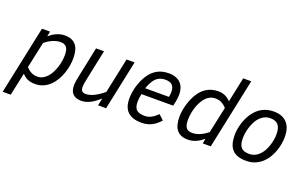

<svg xmlns="http://www.w3.org/2000/svg" viewBox="-114 -1198 2966 1862"><g transform="rotate(20 1369.5 -267.0)"><path d="M68.8 192.9H-14.2L134.8 -512.2H217.8L208 -460.9Q224.6 -474.6 242.7 -486.8Q260.7 -499 280.5 -507.8Q300.3 -516.6 321.8 -521.7Q343.3 -526.9 367.2 -526.9Q407.7 -526.9 436.5 -514.9Q465.3 -502.9 483.6 -479.7Q502 -456.5 510.5 -422.9Q519 -389.2 519 -345.2Q519 -312 512.7 -272.2Q506.3 -232.4 492.7 -192.4Q479 -152.3 457.8 -115Q436.5 -77.6 407 -48.6Q377.4 -19.5 339.1 -2.2Q300.8 15.1 252.9 15.1Q207.5 15.1 175.3 0.2Q143.1 -14.6 119.1 -42ZM133.8 -115.2Q158.2 -88.9 185.8 -74.5Q213.4 -60.1 251 -60.1Q280.8 -60.1 305.9 -73.5Q331.1 -86.9 351.1 -109.4Q371.1 -131.8 386 -161.1Q400.9 -190.4 411.1 -222.4Q421.4 -254.4 426.3 -286.6Q431.2 -318.8 431.2 -347.2Q431.2 -403.3 411.6 -427.7Q392.1 -452.1 350.1 -452.1Q328.1 -452.1 306.4 -446.5Q284.7 -440.9 264.6 -431.9Q244.6 -422.9 226.1 -410.9Q207.5 -398.9 191.9 -386.2Z M774.9 -512.2 711.9 -210Q706.1 -182.1 702.1 -159.4Q698.2 -136.7 698.2 -116.2Q698.2 -86.9 710.4 -74.5Q722.7 -62 749 -62Q788.1 -62 835.2 -85.2Q882.3 -108.4 931.2 -149.9L1007.8 -512.2H1090.8L982.9 0H899.9L916 -76.2Q894 -56.2 871.6 -39.3Q849.1 -22.5 825.7 -10.5Q802.2 1.5 778.6 8.3Q754.9 15.1 731 15.1Q698.2 15.1 676 6.3Q653.8 -2.4 639.9 -18.3Q626 -34.2 619.9 -55.7Q613.8 -77.1 613.8 -102.1Q613.8 -120.1 618.2 -147.5Q622.6 -174.8 629.9 -210L692.9 -512.2Z M1258.3 -246.1Q1253.4 -223.1 1250.7 -203.1Q1248 -183.1 1248 -165Q1248 -134.3 1254.6 -113.8Q1261.2 -93.3 1275.1 -80.8Q1289.1 -68.4 1310.3 -63.2Q1331.5 -58.1 1361.3 -58.1Q1394.5 -58.1 1426.8 -75.2Q1459 -92.3 1489.3 -124L1541 -76.2Q1502.9 -32.7 1457.3 -8.8Q1411.6 15.1 1351.1 15.1Q1258.8 15.1 1210.4 -29.3Q1162.1 -73.7 1162.1 -166Q1162.1 -195.8 1167 -229Q1171.9 -262.2 1181.6 -295.7Q1191.4 -329.1 1205.6 -360.8Q1219.7 -392.6 1238.3 -419.9Q1271 -469.2 1320.3 -498Q1369.6 -526.9 1442.4 -526.9Q1482.4 -526.9 1512.7 -515.4Q1543 -503.9 1563.2 -483.2Q1583.5 -462.4 1593.8 -432.9Q1604 -403.3 1604 -367.2Q1604 -362.3 1603.3 -353Q1602.5 -343.8 1601.6 -333Q1600.6 -322.3 1599.1 -311.5Q1597.7 -300.8 1596.2 -293L1585.9 -246.1ZM1518.1 -312Q1523.9 -340.3 1523.9 -365.2Q1523.9 -409.7 1502 -433.3Q1480 -457 1431.2 -457Q1396.5 -457 1369.9 -445.3Q1343.3 -433.6 1322.3 -408.2Q1294.4 -373.5 1272.9 -312Z M1679.2 -167Q1679.2 -195.8 1684.6 -230.2Q1689.9 -264.6 1700.7 -300.3Q1711.4 -335.9 1727.8 -370.6Q1744.1 -405.3 1766.1 -435.1Q1799.8 -479.5 1846.2 -503.2Q1892.6 -526.9 1952.1 -526.9Q1992.2 -526.9 2023.7 -512Q2055.2 -497.1 2079.1 -470.2L2133.3 -727.1H2216.3L2063 0H1980.5L1990.2 -50.8Q1973.1 -37.1 1955.3 -25.1Q1937.5 -13.2 1917.7 -4.2Q1897.9 4.9 1876.5 10Q1855 15.1 1831.1 15.1Q1790.5 15.1 1761.7 3.2Q1732.9 -8.8 1714.6 -32Q1696.3 -55.2 1687.7 -89.1Q1679.2 -123 1679.2 -167ZM1829.1 -380.9Q1814 -358.9 1802.5 -332.8Q1791 -306.6 1783.2 -278.8Q1775.4 -251 1771.2 -222.2Q1767.1 -193.4 1767.1 -165Q1767.1 -108.4 1786.4 -84.2Q1805.7 -60.1 1848.1 -60.1Q1870.1 -60.1 1891.8 -65.4Q1913.6 -70.8 1933.6 -80.1Q1953.6 -89.4 1972.2 -101.3Q1990.7 -113.3 2006.3 -126L2064.5 -397Q2040 -423.3 2012.5 -437.7Q1984.9 -452.1 1947.3 -452.1Q1913.6 -452.1 1883.5 -434.8Q1853.5 -417.5 1829.1 -380.9Z M2243.2 -185.1Q2243.2 -211.4 2248.3 -244.1Q2253.4 -276.9 2264.6 -311.8Q2275.9 -346.7 2293.7 -380.9Q2311.5 -415 2337.4 -443.8Q2353.5 -462.4 2372.8 -477.5Q2392.1 -492.7 2415.3 -503.7Q2438.5 -514.6 2465.3 -520.8Q2492.2 -526.9 2523.4 -526.9Q2610.8 -526.9 2658.9 -477.5Q2707 -428.2 2707 -328.1Q2707 -297.9 2701.4 -262Q2695.8 -226.1 2683.3 -189.5Q2670.9 -152.8 2651.1 -117.9Q2631.3 -83 2603 -55.2Q2571.3 -23.4 2529.1 -4.2Q2486.8 15.1 2431.2 15.1Q2379.9 15.1 2344 2.2Q2308.1 -10.7 2285.9 -35.9Q2263.7 -61 2253.4 -98.4Q2243.2 -135.7 2243.2 -185.1ZM2328.1 -180.2Q2328.1 -148.4 2334 -125.2Q2339.8 -102.1 2352.8 -87.2Q2365.7 -72.3 2386.2 -65.2Q2406.7 -58.1 2436 -58.1Q2471.2 -58.1 2499.3 -72.5Q2527.3 -86.9 2549.3 -111.8Q2566.4 -131.3 2580.1 -157.2Q2593.8 -183.1 2603 -211.9Q2612.3 -240.7 2617.2 -270.8Q2622.1 -300.8 2622.1 -328.1Q2622.1 -393.1 2595.9 -423.6Q2569.8 -454.1 2515.1 -454.1Q2475.6 -454.1 2444.8 -435.8Q2414.1 -417.5 2392.1 -388.2Q2377 -368.2 2365.2 -342.8Q2353.5 -317.4 2345.2 -290Q2336.9 -262.7 2332.5 -234.4Q2328.1 -206.1 2328.1 -180.2Z"/></g></svg>

Font: Lorenzo Sans
Style: Italic
Weight: 400
Italic angle: -12°
Foundry: Intel Corporation
Version: Version 1.00; ttfautohint (v1.5)